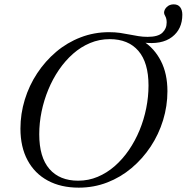

<svg xmlns="http://www.w3.org/2000/svg" viewBox="-20 -853 858 883"><path d="M160.5 -235.5Q160.5 -130 207.2 -76Q254 -22 339.5 -22Q387 -22 429.2 -39.8Q471.5 -57.5 507.8 -89.2Q544 -121 572.8 -163Q601.5 -205 621.8 -254Q642 -303 652.5 -355.5Q663 -408 663 -459.5Q663 -565 616.5 -619Q570 -673 484.5 -673Q437 -673 394.5 -655.2Q352 -637.5 316 -605.8Q280 -574 251.2 -532Q222.5 -490 202.2 -441Q182 -392 171.2 -339.8Q160.5 -287.5 160.5 -235.5ZM750 -433.5Q750 -365.5 730 -300.2Q710 -235 673 -179Q636 -123 585.2 -80.2Q534.5 -37.5 473 -13.8Q411.5 10 342 10Q260 10 199.8 -22.5Q139.5 -55 106.8 -116Q74 -177 74 -261.5Q74 -329.5 94 -394.8Q114 -460 151 -516Q188 -572 238.5 -614.8Q289 -657.5 350.8 -681.2Q412.5 -705 481.5 -705Q509 -705 531.8 -701.8Q554.5 -698.5 575.5 -694.2Q596.5 -690 616.8 -686.8Q637 -683.5 659 -683.5Q706.5 -683.5 726.5 -702.2Q746.5 -721 746.5 -749.5Q746.5 -767 740.5 -777.8Q734.5 -788.5 734.5 -794Q734.5 -808.5 747 -820.8Q759.5 -833 779 -833Q798.5 -833 808.5 -820Q818.5 -807 818.5 -785.5Q818.5 -719 771 -682.8Q723.5 -646.5 637.5 -657.5L638.5 -663.5Q690 -631 720 -572.5Q750 -514 750 -433.5Z"/></svg>

Font: Newsreader 48pt
Style: Italic
Weight: 400
Italic angle: -17°
Version: Version 1.003